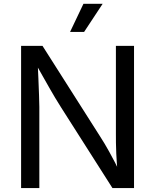

<svg xmlns="http://www.w3.org/2000/svg" viewBox="-20 -962 793 982"><path d="M87.9 -727.5H197.3L493.2 -262.2Q502.9 -247.1 514.6 -227.8Q526.4 -208.5 538.6 -186Q571.8 -126.5 595.2 -75.7H582Q577.6 -116.2 574.7 -175.8Q573.2 -203.6 573 -231.7Q572.8 -259.8 572.8 -281.2V-727.5H665.5V0H555.2L291.5 -414.1Q259.8 -464.4 235.8 -506.8Q219.2 -535.6 199.5 -570.8Q179.7 -606 155.3 -648.9H172.4Q174.3 -605.5 176.3 -562Q178.2 -514.6 179.7 -473.6Q181.2 -432.6 181.2 -415V0H87.9ZM406.7 -942.4H504.9L410.2 -798.8H338.4Z"/></svg>

Font: Raveo Variable
Style: Regular
Weight: 400
Designer: Jakub Foglar, Rasmus Andersson (Inter)
Foundry: Jakubfoglar.com
Version: Version 1.000;Glyphs 3.2.3 (3260)